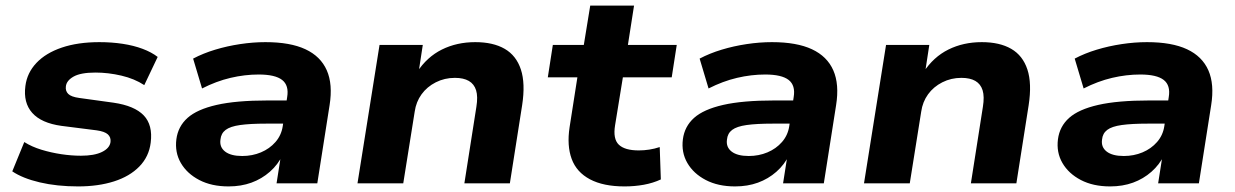

<svg xmlns="http://www.w3.org/2000/svg" viewBox="-20 -657 4426 688"><path d="M260 11Q184 11 122.5 -3.5Q61 -18 24 -43L67 -148Q94 -131 128.5 -120.5Q163 -110 199.5 -104.5Q236 -99 270 -99Q318 -99 345.5 -112.5Q373 -126 376 -148Q378 -165 366.5 -175.5Q355 -186 326 -190L200 -206Q128 -216 95.5 -252.5Q63 -289 71 -349Q77 -396 110.5 -431.5Q144 -467 201.5 -486.5Q259 -506 336 -506Q380 -506 419.5 -500Q459 -494 491 -482Q523 -470 545 -453L497 -352Q462 -375 415 -386Q368 -397 322 -397Q269 -397 243.5 -382.5Q218 -368 216 -347Q214 -331 224.5 -320.5Q235 -310 264 -306L387 -289Q462 -278 495 -243.5Q528 -209 520 -146Q514 -96 479.5 -60.5Q445 -25 388.5 -7Q332 11 260 11Z M799 11Q738 11 694 -12Q650 -35 628 -73Q606 -111 612 -158Q618 -204 652 -234.5Q686 -265 756 -281Q826 -297 939 -297H1026L1013 -214H934Q876 -214 840.5 -209Q805 -204 788.5 -191.5Q772 -179 770 -157Q766 -130 786.5 -114Q807 -98 848 -98Q884 -98 915 -111Q946 -124 967 -148Q988 -172 993 -204L1009 -309Q1016 -351 991 -370.5Q966 -390 907 -390Q857 -390 806 -378Q755 -366 704 -340L672 -447Q708 -466 751 -479Q794 -492 840.5 -499Q887 -506 931 -506Q1020 -506 1074.5 -480.5Q1129 -455 1151 -405Q1173 -355 1161 -280L1117 0H971L987 -102H993Q976 -67 947 -41.5Q918 -16 881 -2.5Q844 11 799 11Z M1261 0 1340 -496H1495L1480 -398H1474Q1510 -453 1563.5 -479.5Q1617 -506 1683 -506Q1747 -506 1788.5 -482Q1830 -458 1846.5 -408Q1863 -358 1851 -280L1807 0H1644L1687 -274Q1693 -311 1686 -333.5Q1679 -356 1660 -367Q1641 -378 1610 -378Q1573 -378 1541.5 -362Q1510 -346 1490.5 -319Q1471 -292 1466 -257L1425 0Z M2218 11Q2142 11 2094 -14.5Q2046 -40 2028.5 -87.5Q2011 -135 2021 -201L2049 -380H1943L1961 -496H2072L2095 -637H2252L2230 -496H2405L2387 -380H2212L2184 -208Q2176 -159 2197.5 -138.5Q2219 -118 2269 -118Q2288 -118 2307 -121Q2326 -124 2344 -130L2348 -14Q2320 -1 2287 5Q2254 11 2218 11Z M2614 11Q2553 11 2509 -12Q2465 -35 2443 -73Q2421 -111 2427 -158Q2433 -204 2467 -234.5Q2501 -265 2571 -281Q2641 -297 2754 -297H2841L2828 -214H2749Q2691 -214 2655.5 -209Q2620 -204 2603.5 -191.5Q2587 -179 2585 -157Q2581 -130 2601.5 -114Q2622 -98 2663 -98Q2699 -98 2730 -111Q2761 -124 2782 -148Q2803 -172 2808 -204L2824 -309Q2831 -351 2806 -370.5Q2781 -390 2722 -390Q2672 -390 2621 -378Q2570 -366 2519 -340L2487 -447Q2523 -466 2566 -479Q2609 -492 2655.5 -499Q2702 -506 2746 -506Q2835 -506 2889.5 -480.5Q2944 -455 2966 -405Q2988 -355 2976 -280L2932 0H2786L2802 -102H2808Q2791 -67 2762 -41.5Q2733 -16 2696 -2.5Q2659 11 2614 11Z M3076 0 3155 -496H3310L3295 -398H3289Q3325 -453 3378.5 -479.5Q3432 -506 3498 -506Q3562 -506 3603.5 -482Q3645 -458 3661.5 -408Q3678 -358 3666 -280L3622 0H3459L3502 -274Q3508 -311 3501 -333.5Q3494 -356 3475 -367Q3456 -378 3425 -378Q3388 -378 3356.5 -362Q3325 -346 3305.5 -319Q3286 -292 3281 -257L3240 0Z M3958 11Q3897 11 3853 -12Q3809 -35 3787 -73Q3765 -111 3771 -158Q3777 -204 3811 -234.5Q3845 -265 3915 -281Q3985 -297 4098 -297H4185L4172 -214H4093Q4035 -214 3999.5 -209Q3964 -204 3947.5 -191.5Q3931 -179 3929 -157Q3925 -130 3945.5 -114Q3966 -98 4007 -98Q4043 -98 4074 -111Q4105 -124 4126 -148Q4147 -172 4152 -204L4168 -309Q4175 -351 4150 -370.5Q4125 -390 4066 -390Q4016 -390 3965 -378Q3914 -366 3863 -340L3831 -447Q3867 -466 3910 -479Q3953 -492 3999.5 -499Q4046 -506 4090 -506Q4179 -506 4233.5 -480.5Q4288 -455 4310 -405Q4332 -355 4320 -280L4276 0H4130L4146 -102H4152Q4135 -67 4106 -41.5Q4077 -16 4040 -2.5Q4003 11 3958 11Z"/></svg>

Font: Nunito Sans 10pt SemiExpanded ExtraBold
Style: Italic
Weight: 800
Width: 6
Italic angle: -9°
Designer: Vernon Adams
Foundry: Vernon Adams
Version: Version 3.101;gftools[0.9.27]